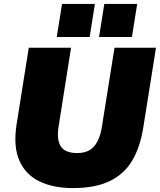

<svg xmlns="http://www.w3.org/2000/svg" viewBox="-20 -949 817 981"><path d="M47 0ZM352 12Q252 12 181 -22.5Q110 -57 78.5 -129.5Q47 -202 65 -315L127 -705H343L279 -300Q269 -236 290.5 -201.5Q312 -167 375 -167Q432 -167 461.5 -202Q491 -237 501 -304L565 -705H777L712 -297Q696 -196 654.5 -127Q613 -58 539 -23Q465 12 352 12ZM486 -760 513 -929H681L654 -760ZM270 -760 297 -929H465L438 -760Z"/></svg>

Font: Winston Black
Style: Italic
Weight: 900
Italic angle: -9°
Designer: Original fonts by Vernon Adams / Changes by Cristiano Sobral
Foundry: VOriginal fonts by Vernon Adams / Changes by Cristiano Sobral
Version: Version 2.503;July 17, 2020;FontCreator 13.0.0.2655 64-bit